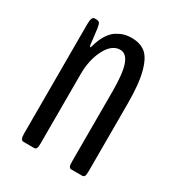

<svg xmlns="http://www.w3.org/2000/svg" viewBox="-128 -580 610 662"><g transform="rotate(30 177.0 -248.5)"><path d="M61.5 0Q49.3 0 49.3 -24.4V-460.9Q49.3 -491.2 61 -491.2H70.3Q77.1 -491.2 80.8 -486.8Q84.5 -482.4 86.9 -467.3L94.7 -403.3Q96.2 -397.9 98.1 -397.9Q100.1 -397.9 101.1 -403.3Q108.9 -432.1 121.3 -451.7Q133.8 -471.2 148.7 -480.5Q163.6 -489.7 177 -493.4Q190.4 -497.1 206.5 -497.1Q240.2 -497.1 261.5 -480.2Q282.7 -463.4 294.9 -417.7Q307.1 -372.1 307.1 -294.4V-24.4Q307.1 -9.8 304.2 -4.9Q301.3 0 295.4 0H252.4Q246.6 0 243.7 -4.9Q240.7 -9.8 240.7 -24.4V-304.7Q240.7 -376 229 -408.9Q217.3 -441.9 192.4 -441.9Q159.7 -441.9 137.7 -400.1Q115.7 -358.4 115.7 -299.3V-24.4Q115.7 -9.8 112.8 -4.9Q109.9 0 104 0Z"/></g></svg>

Font: BenchNine
Style: Regular
Weight: 400
Designer: Vernon Adams
Foundry: Vernon Adams
Version: Version 1 ; ttfautohint (v0.92.18-e454-dirty) -l 8 -r 50 -G 